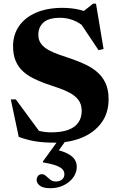

<svg xmlns="http://www.w3.org/2000/svg" viewBox="-20 -740 631 1014"><path d="M484 -657 407 -669.5 471.5 -720.5H487L527 -481L500.5 -475L390.5 -639.5L429.5 -594.5Q398 -621.5 365.2 -633.8Q332.5 -646 298.5 -646Q237 -646 209.8 -621.5Q182.5 -597 182.5 -556.5Q182.5 -528 197 -508.8Q211.5 -489.5 236.5 -475.8Q261.5 -462 293.2 -451Q325 -440 359.5 -428.5Q394 -416.5 428.2 -400.8Q462.5 -385 491 -361.5Q519.5 -338 536.5 -302.8Q553.5 -267.5 553.5 -216Q553.5 -142.5 515.5 -91.2Q477.5 -40 413 -13.2Q348.5 13.5 268 13.5Q214 13.5 170.5 7Q127 0.5 79 -17L37 -215H63.5L210.5 -15.5L103 -83.5Q145 -61.5 178.5 -51.2Q212 -41 249 -41Q305.5 -41 341.2 -54.5Q377 -68 394.2 -93.5Q411.5 -119 411.5 -154.5Q411.5 -189.5 394 -212.2Q376.5 -235 347.8 -250.2Q319 -265.5 284.8 -276.8Q250.5 -288 217 -300Q183.5 -312.5 153.2 -327.8Q123 -343 99.5 -365Q76 -387 62.5 -419Q49 -451 49 -496Q49 -557.5 81 -603Q113 -648.5 171.5 -673.5Q230 -698.5 308.5 -698.5Q358 -698.5 399 -688.8Q440 -679 484 -657ZM245.5 254Q208 254 190.8 240.8Q173.5 227.5 173.5 210Q173.5 198 180.8 189Q188 180 202 180Q213 180 223.2 189.8Q233.5 199.5 245.8 209Q258 218.5 275 218.5Q295 218.5 307.5 208.2Q320 198 320 179.5Q320 166.5 311.5 155.8Q303 145 278.8 135.2Q254.5 125.5 207 117.5V112L305 -23H346L254.5 104L262 47Q312 57.5 338.5 72Q365 86.5 375.2 103.8Q385.5 121 385.5 141Q385.5 171 367 196.8Q348.5 222.5 317 238.2Q285.5 254 245.5 254Z"/></svg>

Font: Newsreader 36pt
Style: Bold
Weight: 700
Designer: Hugues Gentile
Foundry: Production Type
Version: Version 1.003